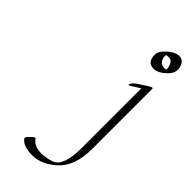

<svg xmlns="http://www.w3.org/2000/svg" viewBox="-245 -559 830 830"><g transform="rotate(45 170.0 -144.0)"><path d="M275.9 -514.2Q318.8 -534.2 334.7 -498.8Q350.6 -463.4 320.6 -433.6Q290.5 -403.8 264.2 -403.3Q224.1 -402.3 223.1 -448.7Q222.7 -468.8 241.9 -487.8Q261.2 -506.8 275.9 -514.2ZM258.3 -476.6Q260.7 -438 295.9 -438Q300.3 -438 304.2 -439Q306.2 -451.2 297.4 -470.5Q288.6 -489.7 258.8 -483.4Q258.3 -480 258.3 -476.6ZM320.3 -337.4V25.9Q320.3 133.3 267.1 182.9Q213.9 232.4 156.5 232.4Q99.1 232.4 80.1 204.1Q76.7 199.2 94 182.4Q111.3 165.5 114.7 170.4Q141.6 210.9 218.3 193.8Q245.1 187.5 255.4 177.2Q285.6 146.5 285.2 57.1V-305.2L284.7 -305.7Q237.8 -274.9 235.4 -276.4Q232.9 -277.8 238.8 -288.1Q244.6 -298.3 263.9 -310.8Q283.2 -323.2 301.8 -335.2Q320.3 -347.2 320.3 -337.4Z"/></g></svg>

Font: ML-NILA02
Style: Regular
Weight: 400
Version: Version ML-NILA02 1.0